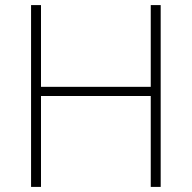

<svg xmlns="http://www.w3.org/2000/svg" viewBox="-20 -827 753 754"><path d="M611 -93H572V-450H141V-93H102V-807H141V-486H572V-807H611Z"/></svg>

Font: Noto Sans Telugu UI ExtraLight
Style: Regular
Weight: 200
Designer: Jelle Bosma - Monotype Design Team
Foundry: Monotype Imaging Inc.
Version: Version 2.005; ttfautohint (v1.8.4.7-5d5b)